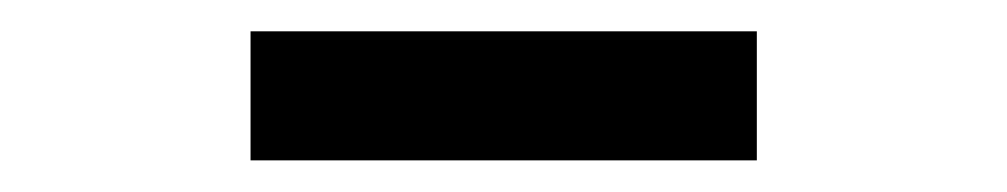

<svg xmlns="http://www.w3.org/2000/svg" viewBox="-20 -329 640 122"><path d="M139.2 -227.1V-309.1H460.9V-227.1Z"/></svg>

Font: Apple Sans Adjectives
Style: Regular
Weight: 400
Monospace: yes
Foundry: Apple Sans Adjectives
Version: Version 0.01